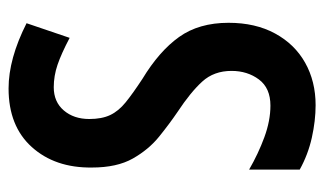

<svg xmlns="http://www.w3.org/2000/svg" viewBox="-178 -638 774 459"><g transform="rotate(-90 209.5 -408.0)"><path d="M385 -249Q385 -185 359.5 -138Q334 -91 289.5 -66Q245 -41 188 -41Q151 -41 110.5 -50Q70 -59 34 -79V-200Q72 -178 111.5 -163.5Q151 -149 187 -149Q229 -149 249.5 -176.5Q270 -204 270 -242Q270 -284 244.5 -312Q219 -340 172 -371Q144 -390 113 -415Q82 -440 60.5 -478Q39 -516 39 -576Q38 -664 88 -719.5Q138 -775 228 -775Q299 -775 384 -732L349 -629Q311 -649 284.5 -658Q258 -667 231 -667Q196 -667 175.5 -643Q155 -619 155 -582Q155 -552 164.5 -532Q174 -512 195 -495Q216 -478 251 -455Q317 -415 351 -367.5Q385 -320 385 -249Z"/></g></svg>

Font: Noto Sans Tamil UI ExtraCondensed SemiBold
Style: Regular
Weight: 600
Width: 2
Designer: Jelle Bosma - Monotype Design Team
Foundry: Monotype Imaging Inc.
Version: Version 2.004; ttfautohint (v1.8.4.7-5d5b)